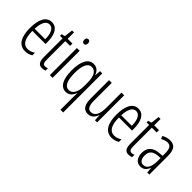

<svg xmlns="http://www.w3.org/2000/svg" viewBox="29 -1582 2668 2668"><g transform="rotate(45 1362.5 -248.0)"><path d="M205 -542C98 -542 45 -438 45 -265C45 -102 98 10 224 10C267 10 305 -2 338 -23V-74C301 -49 265 -37 228 -37C141 -37 99 -115 98 -263H356V-305C356 -432 313 -542 205 -542ZM205 -496C277 -496 307 -410 306 -307H99C105 -435 143 -496 205 -496Z M571 -38C532 -38 522 -67 522 -126V-486H616V-532H522V-657H484L469 -532L418 -517V-486H468V-123C468 -35 491 10 557 10C582 10 601 5 618 -3V-49C605 -43 588 -38 571 -38Z M732 -732C707 -732 695 -713 695 -686C695 -659 708 -640 732 -640C755 -640 768 -658 768 -686C768 -713 757 -732 732 -732ZM758 -532H704V0H758Z M1149 -6V236H1202V-532H1158L1152 -447H1149C1128 -506 1089 -542 1028 -542C928 -542 871 -444 871 -263C871 -84 926 10 1024 10C1085 10 1125 -29 1149 -93H1152C1150 -58 1149 -25 1149 -6ZM1036 -38C968 -38 926 -107 926 -262C926 -410 962 -493 1037 -493C1109 -493 1149 -425 1149 -297V-229C1149 -111 1106 -38 1036 -38Z M1633 -532H1580V-240C1580 -103 1542 -39 1467 -39C1415 -39 1389 -84 1389 -185V-532H1335V-173C1335 -56 1371 10 1458 10C1526 10 1563 -37 1582 -92H1586L1591 0H1633Z M1906 -542C1799 -542 1746 -438 1746 -265C1746 -102 1799 10 1925 10C1968 10 2006 -2 2039 -23V-74C2002 -49 1966 -37 1929 -37C1842 -37 1800 -115 1799 -263H2057V-305C2057 -432 2014 -542 1906 -542ZM1906 -496C1978 -496 2008 -410 2007 -307H1800C1806 -435 1844 -496 1906 -496Z M2272 -38C2233 -38 2223 -67 2223 -126V-486H2317V-532H2223V-657H2185L2170 -532L2119 -517V-486H2169V-123C2169 -35 2192 10 2258 10C2283 10 2302 5 2319 -3V-49C2306 -43 2289 -38 2272 -38Z M2529 -542C2487 -542 2444 -530 2407 -507L2425 -465C2463 -487 2496 -496 2523 -496C2582 -496 2606 -459 2606 -358V-315L2545 -310C2433 -301 2370 -245 2370 -140C2370 -61 2406 10 2490 10C2556 10 2589 -31 2609 -84H2611L2618 0H2659V-360C2659 -485 2622 -542 2529 -542ZM2551 -269 2607 -274V-216C2607 -106 2574 -34 2504 -34C2454 -34 2425 -70 2425 -141C2425 -220 2465 -261 2551 -269Z"/></g></svg>

Font: Noto Sans Gujarati UI ExtraCondensed Light
Style: Regular
Weight: 300
Width: 2
Designer: Jelle Bosma - Monotype Design Team, Universal Thirst
Foundry: Monotype Imaging Inc.
Version: Version 2.106